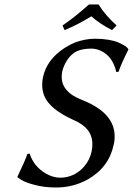

<svg xmlns="http://www.w3.org/2000/svg" viewBox="-20 -832 597 862"><path d="M422.4 -812Q453.1 -762.7 503.4 -717.8L482.9 -696.8Q426.8 -725.6 390.1 -758.8Q331.5 -722.2 270 -696.8L260.7 -717.8Q311 -751 379.4 -812ZM249 -34.2Q313.5 -34.2 357.9 -84.5Q382.8 -113.8 391.1 -150.9Q408.7 -232.4 344.7 -274.9Q328.6 -285.6 304.7 -295.9Q204.1 -342.3 179.7 -399.4Q163.6 -438 172.9 -484.9Q189.9 -565.4 271.5 -617.7Q293.9 -631.8 316.4 -641.1Q361.3 -657.7 405.8 -658.2Q438.5 -658.2 466.1 -653.6Q493.7 -648.9 509.3 -642.3Q524.9 -635.7 536.1 -628.9Q547.4 -622.1 551.3 -617.7L555.2 -612.8L556.6 -609.9Q524.4 -546.4 512.2 -509.8L502 -508.8Q486.3 -579.6 430.7 -605Q410.2 -613.8 388.7 -613.8Q350.1 -613.3 325.2 -602.1Q289.1 -584.5 267.6 -536.1Q262.2 -523.4 259.8 -512.2Q243.2 -433.1 327.1 -392.6Q338.4 -387.2 354 -380.9Q509.8 -317.9 493.2 -196.3Q492.2 -188.5 490.2 -181.2Q468.8 -80.1 373 -25.9Q308.1 9.8 231.9 9.8Q180.2 9.8 137 -1.5Q93.8 -12.7 76.7 -23.9L59.6 -35.2L58.1 -38.1Q93.8 -112.8 103 -141.1L113.3 -142.1Q131.3 -84.5 187.5 -51.8Q219.2 -34.7 249 -34.2Z"/></svg>

Font: Linux Biolinum Slanted O
Style: Slanted
Weight: 400
Designer: Philipp H. Poll
Foundry: Philipp H. Poll
Version: Version 1.0.4